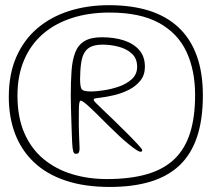

<svg xmlns="http://www.w3.org/2000/svg" viewBox="-20 -676 842 742"><path d="M404 46.5Q307 46.5 233.8 22Q160.5 -2.5 111.8 -48.5Q63 -94.5 38.5 -158.5Q14 -222.5 14 -301.5Q14 -389.5 43 -455.8Q72 -522 124.2 -566.5Q176.5 -611 247.2 -633.5Q318 -656 401 -656Q488.5 -656 556 -634.8Q623.5 -613.5 669.8 -570.2Q716 -527 740 -461.5Q764 -396 764 -307.5Q764 -214 741.5 -147Q719 -80 674 -37.2Q629 5.5 561.5 26Q494 46.5 404 46.5ZM392.5 16Q483 16 547.8 -2.8Q612.5 -21.5 653.8 -61Q695 -100.5 714.5 -162Q734 -223.5 734 -309Q734 -404 700.8 -475.5Q667.5 -547 594.8 -587.2Q522 -627.5 403.5 -627.5Q323 -627.5 257.5 -606.2Q192 -585 145 -544Q98 -503 72.8 -443.2Q47.5 -383.5 47.5 -306.5Q47.5 -222.5 74.2 -161.5Q101 -100.5 148.5 -61.2Q196 -22 258.5 -3Q321 16 392.5 16ZM272.5 -81.5Q266 -81.5 263 -91.2Q260 -101 259 -123Q258.5 -135 257.5 -158Q256.5 -181 255.8 -208Q255 -235 254.2 -261.2Q253.5 -287.5 253.5 -306.5Q253.5 -360.5 256.5 -402.5Q259.5 -444.5 270.8 -473.5Q282 -502.5 306.5 -517.2Q331 -532 374 -532Q421.5 -532 459 -519.8Q496.5 -507.5 518.2 -482.5Q540 -457.5 540 -418Q540 -386.5 522.8 -364.8Q505.5 -343 478.5 -329.2Q451.5 -315.5 421 -308.2Q390.5 -301 364 -298Q350 -296.5 346 -295.2Q342 -294 342 -291.5Q342 -289 344.2 -285.5Q346.5 -282 354 -274.8Q361.5 -267.5 377 -252.5Q395 -235.5 420.5 -210.8Q446 -186 471 -161Q496 -136 512.8 -117.8Q529.5 -99.5 529.5 -96.5Q529.5 -93 528.2 -91.2Q527 -89.5 523.5 -89.5Q517.5 -89.5 505.5 -97.5Q493.5 -105.5 477 -119Q460.5 -132.5 441.5 -150Q422.5 -167.5 403.5 -186.5Q372 -218 349 -240.5Q326 -263 311.8 -275Q297.5 -287 292 -287Q288.5 -287 286.8 -279.5Q285 -272 284.8 -252Q284.5 -232 284.5 -193.5Q284.5 -185 285 -170.8Q285.5 -156.5 286 -141.8Q286.5 -127 287 -116Q287.5 -105 287.5 -102.5Q287.5 -92 284.8 -86.8Q282 -81.5 272.5 -81.5ZM332.5 -322.5Q350 -322.5 379.5 -326.8Q409 -331 439 -341.2Q469 -351.5 489.5 -370.2Q510 -389 510 -418Q510 -450 489.5 -468.8Q469 -487.5 438.2 -495.5Q407.5 -503.5 375.5 -503.5Q339.5 -503.5 320.2 -488.5Q301 -473.5 294.5 -438.5Q291.5 -420 290.5 -402Q289.5 -384 289.5 -370.5Q289.5 -342 295 -332.2Q300.5 -322.5 332.5 -322.5Z"/></svg>

Font: Gluten Thin Thin
Style: Regular
Weight: 250
Version: Version 1.300